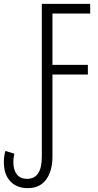

<svg xmlns="http://www.w3.org/2000/svg" viewBox="-24 -734 507 992"><path d="M119 238Q62 238 29 202.5Q-4 167 -4 104Q-4 87 -2 72.5Q0 58 4 46L50 60Q49 67 47 78Q45 89 45 104Q45 144 63 167Q81 190 116 190Q192 190 192 76V-714H442V-664H247V-399H430V-349H247V76Q247 149 214.5 193.5Q182 238 119 238Z"/></svg>

Font: Noto Sans ExtraCondensed Light
Style: Regular
Weight: 300
Width: 2
Designer: Monotype Design Team
Foundry: Monotype Imaging Inc.
Version: Version 2.013; ttfautohint (v1.8.4.7-5d5b)